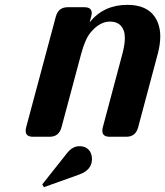

<svg xmlns="http://www.w3.org/2000/svg" viewBox="-20 -567 685 796"><path d="M117.2 0Q86.4 0 86.4 -24.4Q86.4 -31.7 88.4 -39.1L211.4 -498Q221.7 -537.1 261.2 -537.1H329.6Q360.4 -537.1 360.4 -512.7Q360.4 -507.3 357.9 -498L351.6 -474.6Q410.2 -546.9 507.8 -546.9Q588.4 -546.9 622.1 -496.6Q644.5 -462.9 644.5 -415.5Q644.5 -383.3 634.3 -344.7L552.7 -39.1Q542.5 0 503.4 0H435.1Q404.3 0 404.3 -24.4Q404.3 -31.7 406.2 -39.1L487.3 -343.3Q497.6 -381.8 497.6 -409.2Q497.6 -426.3 493.7 -438Q480.5 -477.5 436 -477.5Q392.6 -477.5 355 -431.6Q333 -404.8 316.4 -343.3L234.9 -39.1Q224.6 0 185.5 0ZM309.1 39.1Q340.8 39.1 354.5 63.5Q361.3 75.7 361.3 92.8Q361.3 137.7 308.1 156.7L162.1 209L155.3 197.3L258.3 67.4Q280.8 39.1 309.1 39.1Z"/></svg>

Font: Cursive Sans
Style: Bold
Weight: 700
Italic angle: -15°
Designer: Wojciech Kalinowski "wmk69" (wmk69@o2.pl)
Foundry: Wojciech Kalinowski "wmk69" (wmk69@o2.pl)
Version: Wersja 3.1.0; 2022-02-18